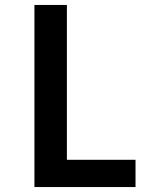

<svg xmlns="http://www.w3.org/2000/svg" viewBox="-20 -755 640 775"><path d="M119 0V-735H250V-110H527V0Z"/></svg>

Font: Iosevka Extrabold Extended
Style: Regular
Weight: 800
Width: 7
Monospace: yes
Designer: Belleve Invis
Foundry: Belleve Invis
Version: Version 32.5.0; ttfautohint (v1.8.4)